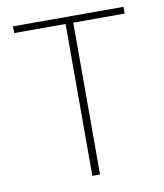

<svg xmlns="http://www.w3.org/2000/svg" viewBox="-77 -723 673 787"><g transform="rotate(-10 260.0 -330.0)"><path d="M244 0V-632H30V-660H490V-632H276V0Z"/></g></svg>

Font: Source Sans 3 VF
Style: Regular
Weight: 200
Designer: Paul D. Hunt
Foundry: Adobe
Version: Version 3.046;hotconv 1.0.118;makeotfexe 2.5.65603